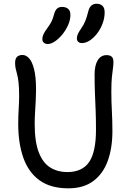

<svg xmlns="http://www.w3.org/2000/svg" viewBox="-20 -1012 708 1045"><path d="M352.2 13Q255.6 13 195.4 -30.4Q135.2 -73.8 107.2 -152.9Q79.2 -232 79.2 -338Q79.2 -379 81.7 -419.8Q84.2 -460.6 84.2 -488.4Q84.2 -534.2 81 -562.3Q77.8 -590.4 73.2 -607.5Q68.6 -624.6 65.4 -638.5Q62.2 -652.4 62.2 -669.8Q62.2 -692.6 72.8 -702.7Q83.4 -712.8 102.6 -712.8Q121.4 -712.8 138 -695.1Q154.6 -677.4 165.4 -635.9Q176.2 -594.4 176.2 -523.2Q176.2 -496.4 174.5 -464.5Q172.8 -432.6 170.8 -399.9Q168.8 -367.2 168.8 -337.6Q168.8 -239 191.6 -181.4Q214.4 -123.8 254.7 -99.6Q295 -75.4 345.2 -75.4Q427.8 -75.4 465.1 -130.2Q502.4 -185 502.4 -305Q502.4 -365.4 500.5 -412.1Q498.6 -458.8 496.7 -504.5Q494.8 -550.2 494.8 -606.8Q494.8 -655.8 511.8 -683.9Q528.8 -712 560.4 -712Q577.6 -712 587.5 -703.9Q597.4 -695.8 597.4 -674.8Q597.4 -657.2 594.5 -638.3Q591.6 -619.4 588.8 -590.6Q586 -561.8 586 -512.8Q586 -460.4 588.9 -407.5Q591.8 -354.6 591.8 -298Q591.8 -206 566.3 -136Q540.8 -66 487.7 -26.5Q434.6 13 352.2 13ZM426.8 -777.6Q413 -777.6 405.7 -784.4Q398.4 -791.2 398.4 -802.6Q398.4 -815.8 404.3 -828.1Q410.2 -840.4 421.4 -856.4Q437 -879.2 445 -899.6Q453 -920 460 -948.6Q465.8 -971.8 477.3 -981.7Q488.8 -991.6 505.4 -991.6Q526 -991.6 537.8 -980.3Q549.6 -969 549.6 -944.6Q549.6 -913.4 538.1 -883.3Q526.6 -853.2 508.3 -829.4Q490 -805.6 468.4 -791.6Q446.8 -777.6 426.8 -777.6ZM240 -772.4Q227 -772.4 218.6 -779.7Q210.2 -787 210.4 -799.8Q210.6 -811.2 215.8 -823.7Q221 -836.2 236.6 -857.6Q253.2 -880.2 260.6 -895.3Q268 -910.4 274.2 -934Q280.4 -956.6 291 -965.5Q301.6 -974.4 317.4 -974.4Q338.8 -974.4 351.2 -963.5Q363.6 -952.6 363.2 -929.8Q363 -903.8 350.9 -876.1Q338.8 -848.4 319.8 -825.1Q300.8 -801.8 279.6 -787.1Q258.4 -772.4 240 -772.4Z"/></svg>

Font: Shantell Sans Light
Style: Regular
Weight: 300
Designer: Stephen Nixon, Anya Danilova, Shantell Martin
Foundry: Arrow Type
Version: Version 1.011;[c5ecc13dd]